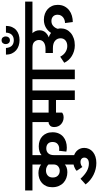

<svg xmlns="http://www.w3.org/2000/svg" viewBox="575 -1568 1259 2470"><g transform="rotate(-90 1205.0 -332.5)"><path d="M325 -338Q313 -352 293 -361.5Q273 -371 247 -371Q208 -371 182.5 -348.5Q157 -326 157 -284Q157 -241 181.5 -217.5Q206 -194 244 -194Q275 -194 300 -214Q325 -234 325 -275ZM445 0H324V-129Q313 -116 287 -106Q261 -96 225 -96Q186 -96 150.5 -109Q115 -122 89 -146.5Q63 -171 47.5 -207Q32 -243 32 -290Q32 -334 46.5 -367Q61 -400 86 -422.5Q111 -445 144 -456.5Q177 -468 214 -468Q246 -468 276 -459Q306 -450 324 -433V-545H-10V-639H789V-545H445V-428Q461 -444 491 -454Q521 -464 559 -464Q598 -464 631 -452Q664 -440 688 -417Q712 -394 725.5 -361.5Q739 -329 739 -287Q739 -241 723.5 -206.5Q708 -172 681 -149Q654 -126 618 -114.5Q582 -103 542 -103Q531 -103 514.5 -104.5Q498 -106 490 -109L501 -203Q509 -201 515 -201Q521 -201 530 -201Q564 -201 589 -222.5Q614 -244 614 -287Q614 -325 592 -346Q570 -367 531 -367Q491 -367 468 -341.5Q445 -316 445 -270Z M243 24Q262 4 298 -9Q334 -22 370 -22Q410 -22 441.5 -10.5Q473 1 494.5 20.5Q516 40 527 65.5Q538 91 538 120Q538 154 524.5 183Q511 212 485.5 233Q460 254 424 265.5Q388 277 344 277Q265 277 192 241Q119 205 68 139L141 73Q190 127 238 154Q286 181 337 181Q375 181 394 164Q413 147 413 122Q413 101 398 87Q383 73 355 73Q338 73 320.5 80Q303 87 292 97Z M992 -545V-337H1154V-545ZM992 -164Q986 -158 970 -151Q954 -144 929 -144Q905 -144 883 -152.5Q861 -161 843.5 -176.5Q826 -192 816 -214.5Q806 -237 806 -266Q806 -302 825.5 -319.5Q845 -337 865 -337H870V-545H771V-639H1360V-545H1277V0H1154V-242H992Z M1422 -545H1340V-639H1628V-545H1545V0H1422Z M1960 -335Q1989 -328 2017 -306Q2029 -324 2045 -340.5Q2061 -357 2082 -370Q2103 -383 2129 -390.5Q2155 -398 2187 -398Q2228 -398 2263 -385Q2298 -372 2323.5 -349Q2349 -326 2363.5 -293Q2378 -260 2378 -221Q2378 -170 2358.5 -133Q2339 -96 2307.5 -72Q2276 -48 2236.5 -37Q2197 -26 2157 -26L2144 -126Q2159 -126 2178 -131Q2197 -136 2213 -147.5Q2229 -159 2240 -177Q2251 -195 2251 -222Q2251 -259 2228.5 -280Q2206 -301 2170 -301Q2132 -301 2106 -277.5Q2080 -254 2070 -220Q2075 -198 2075 -179Q2075 -142 2060 -109.5Q2045 -77 2016.5 -52.5Q1988 -28 1947.5 -14Q1907 0 1857 0Q1818 0 1783 -10.5Q1748 -21 1719 -39Q1690 -57 1668 -82Q1646 -107 1633 -136L1711 -188Q1735 -142 1771.5 -119.5Q1808 -97 1848 -97Q1893 -97 1920.5 -120.5Q1948 -144 1948 -184Q1948 -226 1916 -254Q1884 -282 1820 -282H1759V-377H1810Q1865 -377 1895.5 -399Q1926 -421 1926 -461Q1926 -494 1903.5 -519.5Q1881 -545 1826 -545H1608V-639H2420V-545H2013Q2027 -534 2039 -509Q2051 -484 2051 -456Q2051 -409 2024.5 -379Q1998 -349 1960 -335Z M1873 -889Q1873 -911 1886 -926.5Q1899 -942 1923 -942Q1946 -942 1959 -926.5Q1972 -911 1972 -889Q1972 -866 1959 -850.5Q1946 -835 1923 -835Q1899 -835 1886 -850.5Q1873 -866 1873 -889ZM2107 -886Q2107 -841 2092.5 -808Q2078 -775 2053 -753.5Q2028 -732 1995 -721.5Q1962 -711 1925 -711Q1887 -711 1853 -722Q1819 -733 1793.5 -755Q1768 -777 1753 -809.5Q1738 -842 1738 -886H1823Q1828 -832 1854 -808.5Q1880 -785 1923 -785Q1965 -785 1991.5 -809.5Q2018 -834 2021 -886Z"/></g></svg>

Font: Mukta
Style: Bold
Weight: 700
Designer: Girish Dalvi and Yashodeep Gholap
Foundry: Ek Type
Version: Version 2.538;PS 1.002;hotconv 16.6.51;makeotf.lib2.5.65220;